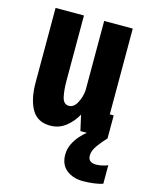

<svg xmlns="http://www.w3.org/2000/svg" viewBox="-109 -571 668 853"><g transform="rotate(15 225.0 -144.0)"><path d="M151 11.5Q92.5 11.5 66 -34Q39.5 -79.5 39.5 -158.5V-500H170V-203Q170 -154.5 177.2 -124.8Q184.5 -95 209 -95Q231.5 -95 246 -122.5Q260.5 -150 263 -180V-500H394.5V-105.5H412.5V0H287.5L271.5 -71.5Q253 -37 222.2 -12.8Q191.5 11.5 151 11.5ZM446.5 114.5V199.5Q431 205.5 405.2 208.8Q379.5 212 355.5 212Q309.5 212 279.5 188Q249.5 164 249.5 118.5Q249.5 91.5 261 68.2Q272.5 45 288.5 27.5Q304.5 10 317.5 0H413Q392.5 21 374.2 46.5Q356 72 356 93.5Q356 111.5 366.5 118.8Q377 126 393 126Q405 126 421.2 122.5Q437.5 119 446.5 114.5Z"/></g></svg>

Font: Trispace Condensed SemiBold
Style: Regular
Weight: 600
Width: 3
Designer: Tyler Finck
Foundry: Etcetera Type Company
Version: Version 1.210; ttfautohint (v1.8.3)